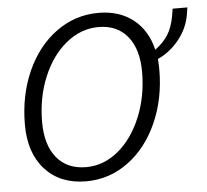

<svg xmlns="http://www.w3.org/2000/svg" viewBox="-52 -765 892 829"><g transform="rotate(-5 394.5 -350.0)"><path d="M789 -700 784 -668Q774 -610 735.5 -562Q697 -514 643 -489Q645 -459 645 -444Q645 -317 598.5 -213Q552 -109 470.5 -49.5Q389 10 289 10Q177 10 111.5 -61.5Q46 -133 46 -256Q46 -383 92.5 -487Q139 -591 221 -650.5Q303 -710 404 -710Q494 -710 554.5 -662.5Q615 -615 635 -530Q672 -557 691.5 -588.5Q711 -620 720 -668L725 -700ZM570 -440Q570 -538 525 -593.5Q480 -649 399 -649Q323 -649 259 -597Q195 -545 158 -456Q121 -367 121 -261Q121 -162 166.5 -106.5Q212 -51 294 -51Q370 -51 433 -103Q496 -155 533 -244.5Q570 -334 570 -440Z"/></g></svg>

Font: Sarabun Light
Style: Italic
Weight: 300
Italic angle: -10°
Designer: Suppakit Chalermlarp | Katatrad Co.,Ltd.
Foundry: Cadson Demak Co.,Ltd.
Version: Version 1.000; ttfautohint (v1.6)